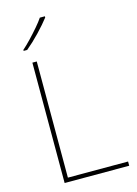

<svg xmlns="http://www.w3.org/2000/svg" viewBox="-139 -1026 784 1100"><g transform="rotate(-15 253.0 -476.0)"><path d="M103 0V-714H129V-25H486V0ZM241 -945Q215 -911 174 -868Q133 -825 93 -792H72V-798Q95 -818 121.5 -846Q148 -874 172.5 -902.5Q197 -931 211 -952H241Z"/></g></svg>

Font: Noto Sans Syriac Western Thin
Style: Regular
Weight: 100
Designer: Patrick Giasson and the Monotype Design Team
Foundry: Monotype Imaging Inc.
Version: Version 3.000; ttfautohint (v1.8.4.7-5d5b)